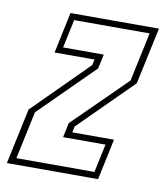

<svg xmlns="http://www.w3.org/2000/svg" viewBox="-77 -596 564 653"><g transform="rotate(10 205.0 -270.0)"><path d="M-10 0 31 -192 218 -378.5 222.5 -398.5H84.5L114.5 -540H420L378 -344L195.5 -162.5L191 -141.5H335L305 0ZM19 -22H288.5L309.5 -120H163L173.5 -170L355.5 -349.5L391.5 -518.5H131L110 -420.5H250.5L240 -371L54 -186.5Z"/></g></svg>

Font: Tourney Condensed ExtraLight
Style: Italic
Weight: 200
Width: 3
Italic angle: -12°
Designer: Tyler Finck
Foundry: Etcetera Type Co
Version: Version 1.010; ttfautohint (v1.8.3)